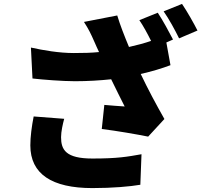

<svg xmlns="http://www.w3.org/2000/svg" viewBox="-20 -898 1040 981"><path d="M152 -303C142 -252 135 -199 135 -155C135 -9 245 63 452 63C555 63 645 55 697 46L703 -110C630 -97 581 -88 452 -88C316 -88 292 -133 292 -197C292 -226 301 -265 308 -291ZM692 -795C712 -766 734 -725 752 -689C717 -677 679 -667 639 -658C615 -716 594 -769 579 -819L409 -786C434 -747 444 -726 462 -685C468 -670 477 -652 486 -632C446 -628 408 -627 357 -627C282 -627 201 -641 138 -655L146 -497C197 -491 300 -483 363 -483C428 -483 492 -487 548 -493C572 -442 598 -393 617 -354C589 -355 542 -360 513 -362L500 -239C579 -229 677 -212 737 -200L820 -290C779 -362 735 -444 699 -520C756 -533 809 -549 851 -565L830 -681L864 -696C846 -731 811 -796 786 -833ZM816 -840C843 -802 875 -743 895 -702L989 -742C972 -776 936 -840 910 -878Z"/></svg>

Font: Noto Sans Korean Black
Style: Bold
Weight: 900
Designer: Ryoko NISHIZUKA (kana & ideographs); Paul D. Hunt (Latin, Greek & Cyrillic); Wenlong ZHANG (bopomofo); Sandoll Communica
Foundry: Adobe Systems Incorporated
Version: Version 1.000;PS 1;hotconv 1.0.78;makeotf.lib2.5.61930